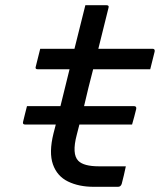

<svg xmlns="http://www.w3.org/2000/svg" viewBox="-20 -720 640 740"><path d="M84 -311H213Q222 -347 230.5 -382Q239 -417 248 -453H126Q114 -453 118 -464Q122 -482 126.5 -498Q131 -514 135 -532H267Q271 -549 275.5 -566Q280 -583 284 -600Q290 -625 296.5 -650Q303 -675 309 -700H390Q402 -700 398 -689Q388 -650 378.5 -610.5Q369 -571 359 -532H568Q578 -532 576 -521L559 -453H339Q330 -418 321 -382.5Q312 -347 304 -311H496Q507 -311 505 -300Q501 -285 497.5 -270.5Q494 -256 489 -240H286Q281 -220 276 -201Q256 -126 282 -100Q303 -79 361 -79H465Q461 -61 457.5 -45Q454 -29 449 -11Q445 0 435 0H341Q284 0 242 -20.5Q200 -41 184 -86.5Q168 -132 186 -205Q190 -222 195 -240H77Q66 -240 69 -251Q73 -267 76.5 -281.5Q80 -296 84 -311Z"/></svg>

Font: Recursive Mn Lnr St
Style: Italic
Weight: 400
Italic angle: -15°
Monospace: yes
Version: Version 1.079;hotconv 1.0.112;makeotfexe 2.5.65598; ttfautoh